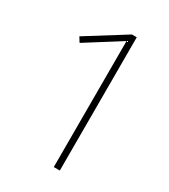

<svg xmlns="http://www.w3.org/2000/svg" viewBox="-166 -744 729 826"><g transform="rotate(30 198.0 -331.0)"><path d="M266 -662V0H236V-626L65 -518L50 -542L242 -662Z"/></g></svg>

Font: Firava
Style: Regular
Weight: 400
Designer: Carrois Corporate & Edenspiekermann AG
Foundry: Greg Finn Gibson
Version: Version 5.000